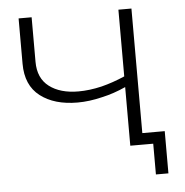

<svg xmlns="http://www.w3.org/2000/svg" viewBox="-48 -569 706 734"><g transform="rotate(-5 304.5 -202.0)"><path d="M433 0V-225Q387 -204 341 -194Q292 -182 247 -182Q158 -182 104 -223.5Q50 -265 50 -348V-522H100V-351Q100 -288 142 -256Q184 -224 254 -224Q296 -224 343 -235Q387 -246 433 -266V-522H483V0ZM521 118V0H433V-44H569V118Z"/></g></svg>

Font: Montserrat Z Light
Style: Regular
Weight: 300
Designer: Julieta Ulanovsky
Foundry: Julieta Ulanovsky
Version: Version 8.000